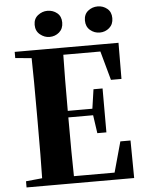

<svg xmlns="http://www.w3.org/2000/svg" viewBox="-62 -1005 798 1054"><g transform="rotate(-5 337.0 -478.0)"><path d="M239 -812Q211 -812 187 -831.5Q163 -851 163 -885Q163 -919 187 -937.5Q211 -956 239 -956Q270 -956 292.5 -937.5Q315 -919 315 -885Q315 -851 292.5 -831.5Q270 -812 239 -812ZM516 -812Q486 -812 463 -831.5Q440 -851 440 -885Q440 -919 463 -937.5Q486 -956 516 -956Q546 -956 568.5 -937.5Q591 -919 591 -885Q591 -851 568.5 -831.5Q546 -812 516 -812ZM41 0V-34L202 -50H218V0ZM130 0Q132 -86 132.5 -174Q133 -262 133 -351V-395Q133 -484 132.5 -571.5Q132 -659 130 -747H306Q304 -661 303.5 -572Q303 -483 303 -391V-360Q303 -266 303.5 -177Q304 -88 306 0ZM218 0V-39H605L519 -1L576 -207H632L634 0ZM218 -363V-399H467V-363ZM454 -263 438 -374V-395L454 -505H504V-263ZM41 -713V-747H218V-698H202ZM554 -548 499 -747 583 -708H218V-747H613L612 -548Z"/></g></svg>

Font: Noto Serif JP Black
Style: Regular
Weight: 900
Designer: Ryoko NISHIZUKA 西塚涼子 (kana & ideographs); Frank Grießhammer (Latin, Greek & Cyrillic); Wenlong ZHANG 张文龙 (bopomofo); San
Foundry: Adobe
Version: Version 2.003-H1;hotconv 1.1.1;makeotfexe 2.6.0